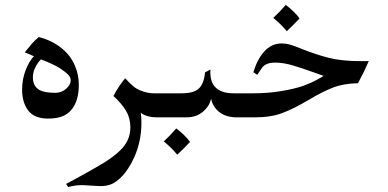

<svg xmlns="http://www.w3.org/2000/svg" viewBox="-20 -478 1582 782"><path d="M282 -47Q267 -20 241.5 -7.5Q216 5 176 5Q119 5 94 -29Q70 -62 70 -113Q70 -154 84 -191Q98 -228 118 -249L81 -265Q100 -289 111 -301.5Q122 -314 138 -327Q194 -313 234 -279Q267 -252 285 -211Q301 -174 301 -132Q301 -81 282 -47ZM147 -236Q144 -234 136.5 -224.5Q129 -215 121.5 -198.5Q114 -182 114 -163Q114 -127 140 -112Q160 -100 205 -100Q231 -100 249.5 -116.5Q268 -133 268 -151Q268 -163 257.5 -174Q247 -185 221 -202Q208 -210 186 -220Q164 -230 147 -236Z M526 -124Q542 -112 564.5 -105Q587 -98 605 -98H684V0H618Q599 0 584.5 -4Q570 -8 562.5 -12.5Q555 -17 553 -19Q554 -16 555 -5Q556 6 556 22Q556 97 527 162Q504 214 470 247Q452 264 434 272Q416 280 388 280Q378 280 350 278Q324 276 312 276Q286 276 258 284L249 271L283 253Q355 214 398 188Q441 162 469 135Q511 95 511 41Q511 3 493.5 -26.5Q476 -56 442 -87Q466 -132 490 -159Q513 -134 526 -124Z M754 100Q734 122 702 152Q675 120 647 98Q673 74 698 45Q714 57 729.5 72Q745 87 754 100Z M855 -125Q879 -98 931 -98H985V0H945Q890 0 861 -33Q843 -54 840 -76Q839 -74 835 -61Q831 -48 815 -31Q786 0 739 0H663Q643 0 628.5 -14.5Q614 -29 614 -50Q614 -70 628.5 -84Q643 -98 663 -98H720Q770 -98 790.5 -118Q811 -138 815 -183L837 -195Q834 -149 855 -125Z M1200 -403Q1180 -381 1148 -351Q1121 -383 1093 -405Q1119 -429 1144 -458Q1160 -446 1175.5 -431Q1191 -416 1200 -403Z M1438 -139Q1379 -138 1335.5 -121Q1292 -104 1237 -71Q1178 -36 1131 -18Q1084 0 1017 0H964Q942 0 928.5 -14.5Q915 -29 915 -49Q915 -69 929 -83.5Q943 -98 964 -98H1012Q1072 -98 1125.5 -107Q1179 -116 1214 -128Q1245 -139 1271.5 -153.5Q1298 -168 1298 -169L1267 -180Q1215 -199 1174.5 -211Q1134 -223 1102 -223Q1080 -223 1067.5 -217.5Q1055 -212 1048.5 -203.5Q1042 -195 1028 -173L1012 -184Q1028 -237 1056 -268Q1086 -301 1127 -301Q1145 -301 1163.5 -295.5Q1182 -290 1211 -278Q1269 -255 1321 -242Q1373 -229 1449 -229H1482Q1464 -187 1438 -139Z"/></svg>

Font: Mirza
Style: Regular
Weight: 400
Designer: Arabic design by Kourosh Beigpour, Latin design by Eduardo Tunni, engineering by Lasse Fister
Version: Version 1.000